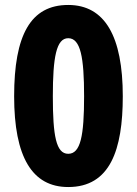

<svg xmlns="http://www.w3.org/2000/svg" viewBox="-20 -744 552 774"><path d="M475 -356C475 -597 403 -724 255 -724C103 -724 37 -602 37 -356C37 -112 109 10 255 10C424 10 475 -140 475 -356ZM193 -356C193 -513 207 -590 255 -590C305 -590 319 -512 319 -356C319 -197 305 -124 255 -124C206 -124 193 -197 193 -356Z"/></svg>

Font: Noto Sans Khmer Condensed ExtraBold
Style: Regular
Weight: 800
Width: 3
Designer: Danh Hong and the Monotype Design Team
Foundry: Monotype Imaging Inc.
Version: Version 2.004